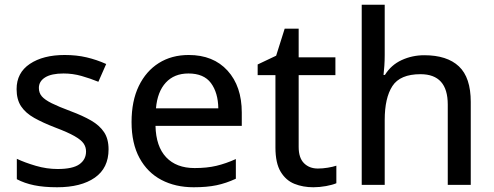

<svg xmlns="http://www.w3.org/2000/svg" viewBox="-20 -780 2086 810"><path d="M438 -150Q438 -71 380 -30.5Q322 10 221 10Q165 10 124 1.5Q83 -7 51 -24V-110Q85 -94 131 -80.5Q177 -67 223 -67Q287 -67 315 -87Q343 -107 343 -141Q343 -160 332.5 -175Q322 -190 294 -206Q266 -222 213 -242Q161 -262 124.5 -282.5Q88 -303 69 -331.5Q50 -360 50 -404Q50 -473 106 -510.5Q162 -548 253 -548Q303 -548 345.5 -538Q388 -528 428 -510L395 -435Q361 -449 324 -459.5Q287 -470 248 -470Q197 -470 170.5 -453.5Q144 -437 144 -409Q144 -388 156.5 -373.5Q169 -359 198 -344.5Q227 -330 278 -311Q329 -292 364.5 -271.5Q400 -251 419 -222.5Q438 -194 438 -150Z M776 -548Q880 -548 940 -482Q1000 -416 1000 -305V-249H636Q638 -162 681 -116.5Q724 -71 801 -71Q853 -71 893 -80.5Q933 -90 975 -109V-26Q934 -7 893.5 1.5Q853 10 797 10Q720 10 661 -21Q602 -52 568.5 -113.5Q535 -175 535 -265Q535 -354 565.5 -417Q596 -480 650 -514Q704 -548 776 -548ZM775 -470Q715 -470 679.5 -431.5Q644 -393 638 -323H901Q900 -389 870 -429.5Q840 -470 775 -470Z M1321 -69Q1341 -69 1362.5 -72.5Q1384 -76 1399 -81V-7Q1383 0 1355.5 5Q1328 10 1302 10Q1258 10 1222 -4.5Q1186 -19 1164 -55.5Q1142 -92 1142 -158V-463H1067V-508L1145 -545L1181 -659H1240V-538H1395V-463H1240V-160Q1240 -114 1262.5 -91.5Q1285 -69 1321 -69Z M1603 -548Q1603 -525 1601.5 -502.5Q1600 -480 1598 -464H1604Q1630 -506 1674.5 -526.5Q1719 -547 1770 -547Q1866 -547 1916 -500Q1966 -453 1966 -350V0H1869V-339Q1869 -467 1754 -467Q1668 -467 1635.5 -417Q1603 -367 1603 -274V0H1506V-760H1603Z"/></svg>

Font: Noto Sans Kayah Li Medium
Style: Regular
Weight: 500
Designer: Monotype Design Team, Sérgio Martins
Foundry: Monotype Imaging Inc.
Version: Version 2.002; ttfautohint (v1.8.4.7-5d5b)